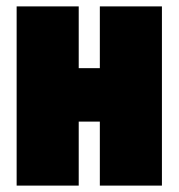

<svg xmlns="http://www.w3.org/2000/svg" viewBox="-20 -580 558 600"><path d="M32 0V-560H226V-367H292V-560H486V0H292V-200H226V0Z"/></svg>

Font: Tektur Condensed ExtraBold
Style: Regular
Weight: 800
Width: 3
Designer: Adam Jagosz
Foundry: Adam Jagosz
Version: Version 1.005;gftools[0.9.30]